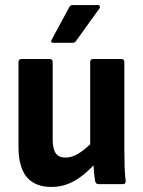

<svg xmlns="http://www.w3.org/2000/svg" viewBox="-20 -727 565 758"><path d="M183 11Q118 11 85.5 -28Q53 -67 53 -148V-482Q53 -494 65 -494H176Q188 -494 188 -482V-175Q188 -139 200 -122Q212 -105 238 -105Q267 -105 295 -124Q323 -143 353 -174L363 -89Q339 -62 311.5 -39Q284 -16 252.5 -2.5Q221 11 183 11ZM370 0Q359 0 356 -10Q353 -28 351 -49.5Q349 -71 348 -91L336 -141V-482Q336 -494 348 -494H458Q471 -494 471 -482V-127Q471 -96 472 -68Q473 -40 476 -14Q478 0 464 0ZM191 -558Q177 -558 184 -570L253 -698Q257 -707 267 -707H367Q372 -707 374 -702.5Q376 -698 372 -693L280 -565Q276 -558 265 -558Z"/></svg>

Font: Sofia Sans Semi Condensed ExtraBold
Style: Regular
Weight: 800
Designer: Botio Nikoltchev, Ani Petrova
Foundry: lettersoup
Version: Version 4.100